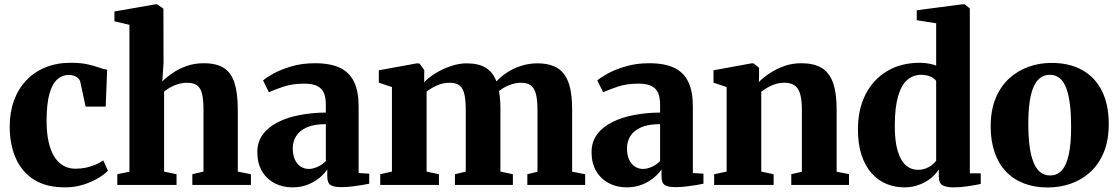

<svg xmlns="http://www.w3.org/2000/svg" viewBox="-20 -838 5068 870"><path d="M274.5 11Q188.5 11 133.2 -24.5Q78 -60 51 -122.2Q24 -184.5 24 -264Q24 -329.5 43.5 -382.8Q63 -436 99.5 -474.2Q136 -512.5 186.8 -533Q237.5 -553.5 300 -553.5Q344.5 -553.5 375.5 -546.8Q406.5 -540 428 -532.2Q449.5 -524.5 465.5 -522L459 -355H368L344 -466Q341.5 -477 333.5 -484.2Q325.5 -491.5 314.5 -495Q303.5 -498.5 292 -498.5Q262 -498.5 239.5 -478.5Q217 -458.5 204.2 -413.5Q191.5 -368.5 191 -293Q191 -236.5 200.2 -195.2Q209.5 -154 226.8 -127Q244 -100 268.2 -86.8Q292.5 -73.5 321.5 -73.5Q347 -73.5 370.2 -78.5Q393.5 -83.5 413.5 -92.2Q433.5 -101 448 -111L469 -64.5Q456 -50 427.2 -32.2Q398.5 -14.5 359.2 -1.8Q320 11 274.5 11Z M566.5 -60V-725.5L498.5 -741.5V-786L684.5 -818.5H692.5L720.5 -798.5L721 -552.5L715.5 -469Q733 -487 760.8 -506.2Q788.5 -525.5 824.5 -538.5Q860.5 -551.5 902.5 -551.5Q962 -551.5 995.5 -529.2Q1029 -507 1043.2 -460.5Q1057.5 -414 1057.5 -340.5V-60.5L1117 -48.5V0H851.5V-48.5L902 -60.5V-340.5Q902 -383 896.2 -410Q890.5 -437 874.5 -450Q858.5 -463 828.5 -463Q808 -463 788.2 -457.2Q768.5 -451.5 752 -442.2Q735.5 -433 723.5 -423V-60.5L780 -48.5V0H511.5V-48.5Z M1304.5 11Q1260.5 11 1224.2 -8Q1188 -27 1167 -62.8Q1146 -98.5 1146 -148.5Q1146 -195.5 1171.2 -229.2Q1196.5 -263 1240 -284.8Q1283.5 -306.5 1339.5 -317Q1395.5 -327.5 1456.5 -328V-362.5Q1456.5 -394.5 1448 -415.8Q1439.5 -437 1418 -448Q1396.5 -459 1358.5 -459Q1304 -459 1262.8 -444.8Q1221.5 -430.5 1198.5 -420L1172 -473.5Q1186.5 -486.5 1219.5 -504.8Q1252.5 -523 1300.5 -537.2Q1348.5 -551.5 1407 -551.5Q1477.5 -551.5 1521 -530.5Q1564.5 -509.5 1584.8 -466.2Q1605 -423 1605 -356.5V-54L1653 -51V-5.5Q1642 -3 1620.5 0.5Q1599 4 1574.2 7Q1549.5 10 1527.5 10Q1492 10 1477.5 0.2Q1463 -9.5 1463 -40V-70.5Q1452 -53 1429.8 -34Q1407.5 -15 1376 -2Q1344.5 11 1304.5 11ZM1379.5 -72.5Q1398 -72.5 1420 -82.5Q1442 -92.5 1456.5 -108.5V-275.5Q1403 -275.5 1370 -260.8Q1337 -246 1321.8 -221.2Q1306.5 -196.5 1306.5 -166.5Q1306.5 -137 1315.8 -116Q1325 -95 1341.5 -83.8Q1358 -72.5 1379.5 -72.5Z M1703 0V-48.5L1756 -60.5V-443.5L1696.5 -463.5V-519.5L1869 -551L1881 -550L1902.5 -520.5L1902 -465Q1922.5 -487.5 1955.2 -507.2Q1988 -527 2024.5 -539Q2061 -551 2093.5 -551Q2149 -551 2181.5 -530.8Q2214 -510.5 2229.5 -469Q2249.5 -491.5 2278.5 -510.2Q2307.5 -529 2342.5 -540Q2377.5 -551 2415 -551Q2457 -551 2487 -539.2Q2517 -527.5 2536 -502Q2555 -476.5 2563.8 -436.8Q2572.5 -397 2572.5 -341V-60L2631.5 -48.5V0H2369.5V-48.5L2415.5 -60V-338Q2415.5 -382 2409 -409.8Q2402.5 -437.5 2386.2 -450.2Q2370 -463 2340.5 -463Q2321.5 -463 2303 -457.5Q2284.5 -452 2268.5 -443.5Q2252.5 -435 2241 -425.5Q2243 -415 2244.5 -401.8Q2246 -388.5 2246.8 -374.5Q2247.5 -360.5 2247.5 -345.5V-60.5L2304 -48.5V0H2041.5V-48.5L2090.5 -60.5V-340.5Q2090.5 -384 2084.2 -411Q2078 -438 2062.5 -450.5Q2047 -463 2017.5 -463Q1986.5 -463 1958.8 -450.2Q1931 -437.5 1913 -423V-60.5L1969 -48.5V0Z M2819 11Q2775 11 2738.8 -8Q2702.5 -27 2681.5 -62.8Q2660.5 -98.5 2660.5 -148.5Q2660.5 -195.5 2685.8 -229.2Q2711 -263 2754.5 -284.8Q2798 -306.5 2854 -317Q2910 -327.5 2971 -328V-362.5Q2971 -394.5 2962.5 -415.8Q2954 -437 2932.5 -448Q2911 -459 2873 -459Q2818.5 -459 2777.2 -444.8Q2736 -430.5 2713 -420L2686.5 -473.5Q2701 -486.5 2734 -504.8Q2767 -523 2815 -537.2Q2863 -551.5 2921.5 -551.5Q2992 -551.5 3035.5 -530.5Q3079 -509.5 3099.2 -466.2Q3119.5 -423 3119.5 -356.5V-54L3167.5 -51V-5.5Q3156.5 -3 3135 0.5Q3113.5 4 3088.8 7Q3064 10 3042 10Q3006.5 10 2992 0.2Q2977.5 -9.5 2977.5 -40V-70.5Q2966.5 -53 2944.2 -34Q2922 -15 2890.5 -2Q2859 11 2819 11ZM2894 -72.5Q2912.5 -72.5 2934.5 -82.5Q2956.5 -92.5 2971 -108.5V-275.5Q2917.5 -275.5 2884.5 -260.8Q2851.5 -246 2836.2 -221.2Q2821 -196.5 2821 -166.5Q2821 -137 2830.2 -116Q2839.5 -95 2856 -83.8Q2872.5 -72.5 2894 -72.5Z M3272.5 -60.5V-443.5L3213 -463.5V-519.5L3385 -551H3394L3419.5 -531V-493.5L3418.5 -466Q3438.5 -487 3468.2 -506.5Q3498 -526 3534 -538.8Q3570 -551.5 3610.5 -551.5Q3667 -551.5 3702.2 -530.8Q3737.5 -510 3754.2 -464.2Q3771 -418.5 3771 -343V-60L3827 -49V0H3565.5V-48.5L3613.5 -60V-340.5Q3613.5 -384 3606 -411Q3598.5 -438 3581.2 -450.5Q3564 -463 3535 -463Q3512 -463 3492.5 -456.8Q3473 -450.5 3457.2 -441Q3441.5 -431.5 3429.5 -422.5V-60.5L3485.5 -48.5V0H3216V-48.5Z M4077.5 11Q4035 11 3997.2 -4.5Q3959.5 -20 3930.2 -52.2Q3901 -84.5 3884.2 -134.2Q3867.5 -184 3867.5 -252.5Q3867.5 -341.5 3901.5 -409.2Q3935.5 -477 3998.8 -515.2Q4062 -553.5 4148 -553.5Q4169.5 -553.5 4189 -549.8Q4208.5 -546 4222 -541V-732.5L4134 -746.5V-791.5L4339 -818.5H4351.5L4374.5 -799.5V-52.5H4424V-4.5Q4403.5 0 4368.2 5.5Q4333 11 4300 11Q4269.5 11 4251.8 2Q4234 -7 4234 -39.5V-70.5Q4220.5 -48.5 4197 -29.8Q4173.5 -11 4142.8 0Q4112 11 4077.5 11ZM4138 -68.5Q4158.5 -68.5 4175 -74.8Q4191.5 -81 4203.2 -90.5Q4215 -100 4222 -109.5V-471Q4214.5 -483 4195.8 -491Q4177 -499 4154 -499Q4118 -499 4091.2 -476Q4064.5 -453 4049.8 -403Q4035 -353 4034.5 -271.5Q4034 -197.5 4048 -152.8Q4062 -108 4085.5 -88.2Q4109 -68.5 4138 -68.5Z M4469 -265Q4469 -338.5 4491.5 -392.8Q4514 -447 4552.8 -482.5Q4591.5 -518 4641 -535.5Q4690.5 -553 4744.5 -553Q4826.5 -553 4884.5 -520.2Q4942.5 -487.5 4973.2 -425.8Q5004 -364 5004 -276.5Q5004 -202 4981.5 -147.8Q4959 -93.5 4920.2 -58.2Q4881.5 -23 4832 -5.8Q4782.5 11.5 4728 11.5Q4667.5 11.5 4619.5 -7Q4571.5 -25.5 4538 -61Q4504.5 -96.5 4486.8 -148Q4469 -199.5 4469 -265ZM4738.5 -43Q4770.5 -43 4791.5 -66.2Q4812.5 -89.5 4823 -138.2Q4833.5 -187 4833.5 -263Q4833.5 -318 4828.5 -361.5Q4823.5 -405 4812.5 -435.8Q4801.5 -466.5 4783 -482.8Q4764.5 -499 4737.5 -499Q4705 -499 4683.2 -475.8Q4661.5 -452.5 4650.5 -403.8Q4639.5 -355 4639.5 -278Q4639.5 -223.5 4644.8 -180Q4650 -136.5 4661.8 -105.8Q4673.5 -75 4692.2 -59Q4711 -43 4738.5 -43Z"/></svg>

Font: Merriweather 60pt ExtraBold
Style: Regular
Weight: 800
Version: Version 2.100